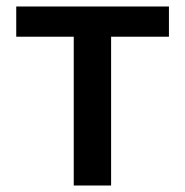

<svg xmlns="http://www.w3.org/2000/svg" viewBox="-20 -571 569 591"><path d="M207 0H322V-458H500V-551H30V-458H207Z"/></svg>

Font: Noto Sans JP Medium
Style: Regular
Weight: 500
Designer: Ryoko NISHIZUKA 西塚涼子 (kana, bopomofo & ideographs); Paul D. Hunt (Latin, Greek & Cyrillic); Sandoll Communications 산돌커뮤니
Foundry: Adobe
Version: Version 2.004;hotconv 1.0.118;makeotfexe 2.5.65603